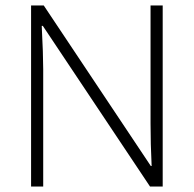

<svg xmlns="http://www.w3.org/2000/svg" viewBox="-20 -683 710 703"><path d="M575.7 0H529.3L136.7 -588.4H132.8Q138.2 -483.4 138.2 -429.7V0H93.8V-663.1H140.1L532.2 -75.2H535.2Q531.2 -156.7 531.2 -230.5V-663.1H575.7Z"/></svg>

Font: Bpm'online Open Sans Light
Style: Regular
Weight: 300
Foundry: Ascender Corporation
Version: Version 1.10